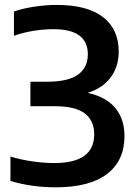

<svg xmlns="http://www.w3.org/2000/svg" viewBox="-20 -770 570 799"><path d="M498 -203.5Q498 -101.5 425.5 -46Q353 9.5 211.5 9.5Q111.5 9.5 23.5 -17V-118.5Q66 -105.5 114.2 -98.5Q162.5 -91.5 206.5 -91.5Q372 -91.5 372 -211Q372 -268.5 332.5 -298.2Q293 -328 208 -328H106.5V-430H178Q263 -430 304.2 -459.2Q345.5 -488.5 345.5 -544Q345.5 -648.5 203 -648.5Q161 -648.5 118.2 -641.5Q75.5 -634.5 38 -621V-722Q73 -734.5 121.5 -742Q170 -749.5 216.5 -749.5Q343 -749.5 408.5 -699Q474 -648.5 474 -555Q474 -492 439.8 -447Q405.5 -402 344.5 -383.5Q419 -368 458.5 -322Q498 -276 498 -203.5Z"/></svg>

Font: Encode Sans SemiBold
Style: Regular
Weight: 600
Designer: Multiple Designers
Foundry: Impallari Type
Version: Version 2.000